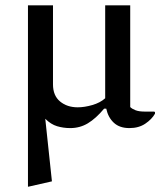

<svg xmlns="http://www.w3.org/2000/svg" viewBox="-20 -471 602 721"><path d="M244 10Q218 10 194.5 3Q171 -4 150 -25L175 210L87 230H85V-451H179V-154Q179 -112 205.5 -90Q232 -68 272 -68Q297 -68 326.5 -76.5Q356 -85 375 -102V-451H469V-69Q476 -62 489 -57Q502 -52 523 -52H559L562 -50V-44Q550 -23 525.5 -6.5Q501 10 466 10Q429 10 407.5 -10Q386 -30 379 -63H371Q340 -26 310 -8Q280 10 244 10Z"/></svg>

Font: Spectral Medium
Style: Regular
Weight: 500
Designer: Jean-Baptiste Levee
Foundry: Production Type
Version: Version 2.001